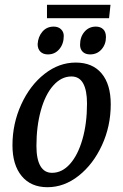

<svg xmlns="http://www.w3.org/2000/svg" viewBox="-20 -770 514 801"><path d="M32 -164Q32 -254 68.5 -334Q105 -414 165.5 -461.5Q226 -509 296 -509Q366 -509 404 -463.5Q442 -418 442 -335Q442 -244 405.5 -164.5Q369 -85 308.5 -37Q248 11 178 11Q109 11 70.5 -35.5Q32 -82 32 -164ZM343 -338Q343 -393 327 -422Q311 -451 278 -451Q236 -451 202.5 -413.5Q169 -376 150.5 -309.5Q132 -243 132 -161Q132 -106 148.5 -77.5Q165 -49 197 -49Q239 -49 272 -86Q305 -123 324 -189Q343 -255 343 -338ZM137 -586Q139 -617 157 -638Q175 -659 204 -659Q223 -659 234.5 -648Q246 -637 246 -620Q246 -587 227.5 -565Q209 -543 180 -543Q160 -543 148.5 -554.5Q137 -566 137 -586ZM314 -583Q314 -616 332.5 -637.5Q351 -659 380 -659Q399 -659 410.5 -648Q422 -637 422 -615Q422 -585 403.5 -564Q385 -543 356 -543Q336 -543 325 -554Q314 -565 314 -583ZM176 -750H441L435 -694H176Z"/></svg>

Font: Andada Pro Medium
Style: Italic
Weight: 500
Italic angle: -7°
Designer: Carolina Giovagnoli
Foundry: Huerta Tipografica
Version: Version 3.005; ttfautohint (v1.8.4)